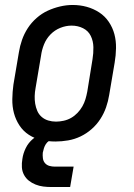

<svg xmlns="http://www.w3.org/2000/svg" viewBox="-20 -561 540 772"><path d="M203 8Q174 8 146.5 2Q119 -4 96 -19Q73 -34 58 -57Q43 -80 36 -106.5Q29 -133 29.5 -162.5Q30 -192 34 -221L56 -351Q60 -376 68.5 -400.5Q77 -425 91.5 -447.5Q106 -470 127 -488.5Q148 -507 172 -518Q196 -529 221.5 -535Q247 -541 272 -541Q302 -541 329 -533.5Q356 -526 379 -511Q402 -496 417.5 -473Q433 -450 440 -423.5Q447 -397 446.5 -367.5Q446 -338 441 -309L419 -179Q415 -154 406.5 -129.5Q398 -105 383.5 -82.5Q369 -60 348.5 -42Q328 -24 304 -12.5Q280 -1 254 3.5Q228 8 203 8ZM205 -72Q220 -72 236 -75.5Q252 -79 266 -87Q280 -95 291.5 -107Q303 -119 311 -133Q319 -147 323.5 -162Q328 -177 331 -193L352 -323Q356 -347 355.5 -371.5Q355 -396 345 -416.5Q335 -437 314 -447.5Q293 -458 268 -458Q245 -458 222.5 -449Q200 -440 183 -422.5Q166 -405 157 -382.5Q148 -360 145 -337L123 -207Q120 -191 119.5 -175Q119 -159 121.5 -144Q124 -129 130 -115Q136 -101 147.5 -91Q159 -81 174 -76.5Q189 -72 205 -72Q205 -72 205 -72Q205 -72 205 -72ZM187 191Q170 191 154 189Q138 187 123 181Q108 175 96 165.5Q84 156 76.5 142Q69 128 68 111.5Q67 95 70 78Q73 56 83.5 34.5Q94 13 112.5 -2.5Q131 -18 154 -24.5Q177 -31 199 -31L194 0Q185 0 177 5.5Q169 11 164 19Q159 27 156.5 35.5Q154 44 152 53Q151 64 152.5 75.5Q154 87 161 95Q168 103 178.5 106Q189 109 201 109H276L262 191Z"/></svg>

Font: Iosevka Curly Medium Oblique
Style: Regular
Weight: 500
Italic angle: -9°
Monospace: yes
Designer: Belleve Invis
Foundry: Belleve Invis
Version: Version 11.1.0; ttfautohint (v1.8.3)